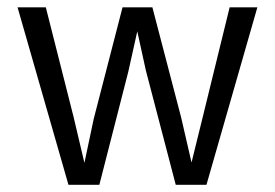

<svg xmlns="http://www.w3.org/2000/svg" viewBox="-20 -514 765 534"><path d="M28.8 -493.7H107.4L184.6 -189L214.8 -61L240.7 -183.6L320.8 -493.7H403.8L483.9 -187L512.7 -62L543.5 -187L618.7 -493.7H695.8L554.2 0H468.8L385.7 -317.9L361.8 -426.8L336.9 -314.9L256.3 0H170.4Z"/></svg>

Font: Metrophobic
Style: Regular
Weight: 400
Designer: vernon adams
Foundry: vernon adams
Version: Version 1.000